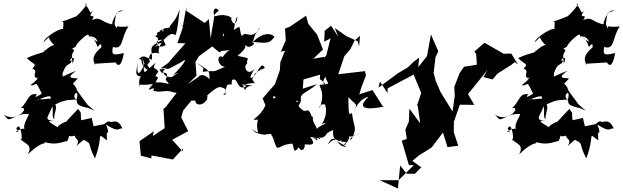

<svg xmlns="http://www.w3.org/2000/svg" viewBox="-68 -825 3584 1104"><path d="M325 -123C353 -143 265 -113 264 -93C217 -122 185 -136 263 -127C160 -136 220 -146 244 -250C214 -274 159 -232 147 -272C163 -212 230 -273 140 -247C222 -280 246 -290 204 -209C259 -247 220 -152 244 -140C241 -172 264 -208 249 -224C315 -257 331 -248 373 -253C333 -269 395 -332 371 -247C383 -247 351 -222 431 -206C436 -195 400 -225 476 -188L434 -224L376 -303C358 -363 331 -323 379 -373C366 -379 297 -367 370 -418C272 -381 298 -375 291 -401C316 -473 328 -440 346 -476C309 -470 379 -526 349 -460C343 -512 343 -507 357 -532C363 -533 354 -540 342 -550C350 -552 336 -537 368 -557C363 -567 439 -642 442 -623C439 -603 474 -634 494 -584C435 -616 468 -627 494 -555C494 -555 519 -592 514 -552C422 -478 507 -439 471 -458L597 -466C609 -443 631 -439 644 -520C586 -507 571 -505 581 -555C644 -535 626 -611 671 -673C590 -665 607 -686 603 -661C586 -692 590 -678 598 -736C590 -762 677 -765 625 -764C596 -759 561 -668 586 -684C513 -692 515 -735 460 -709C494 -757 421 -704 469 -766C444 -735 454 -768 422 -799C444 -822 423 -770 339 -704C416 -752 377 -712 405 -699C397 -764 388 -729 275 -697C317 -718 282 -654 300 -651C301 -682 183 -609 182 -582C241 -641 215 -608 211 -610C253 -529 266 -600 192 -535C149 -494 199 -516 188 -546C194 -515 167 -529 86 -491C133 -446 145 -463 118 -430C162 -417 97 -372 161 -394C160 -411 99 -376 156 -377C98 -358 195 -402 107 -335C149 -328 129 -377 172 -287C161 -278 117 -252 145 -283C91 -291 98 -246 51 -202C57 -206 91 -207 52 -169C-41 -123 -13 -137 -48 -166C22 -128 22 -175 98 -169C94 -146 43 -89 92 -64C78 -108 21 -69 23 -65C64 -71 0 -81 41 -99C69 -51 52 18 51 -35C54 4 128 -6 92 63C183 -26 202 10 187 -9C258 15 301 -15 312 -12C322 -14 323 -17 335 -66C298 -19 406 -52 361 -58C356 -17 400 -32 371 15C415 -27 425 -20 397 -29C474 9 426 -14 478 86C531 -54 480 -66 548 -17C543 -29 553 -83 533 -72C576 -31 538 -120 540 -110C620 -57 612 -92 636 -86C607 -153 574 -114 563 -126C547 -136 494 -75 559 -117L470 -99L459 -147L367 -126C338 -110 330 -148 369 -93C407 -146 395 -91 455 -143C386 -83 400 -152 396 -178L381 -199L276 -87Z M957 -704 984 -669 952 -577 998 -576 898 -462 847 -426 904 -430 977 -469C1009 -496 1005 -472 927 -392C972 -417 958 -404 917 -381C841 -386 892 -447 866 -402C825 -449 874 -423 892 -437C823 -376 920 -441 884 -366C925 -321 891 -357 826 -351C866 -412 798 -358 842 -412C830 -444 801 -417 827 -465C728 -375 775 -409 749 -495C779 -428 755 -428 794 -470C774 -529 831 -524 848 -517C827 -547 886 -626 928 -633C892 -651 865 -656 825 -616C870 -581 885 -638 934 -628C943 -601 955 -667 965 -772C948 -722 939 -712 908 -674C917 -657 870 -674 848 -642C818 -628 848 -658 838 -562C807 -553 812 -545 846 -575C902 -580 849 -665 871 -659C874 -611 866 -597 885 -568C843 -531 803 -600 866 -596C772 -548 812 -547 805 -481C754 -506 759 -507 728 -485C767 -489 716 -454 803 -409C775 -473 778 -433 768 -474C742 -399 714 -371 724 -465C715 -407 706 -391 739 -385C756 -389 719 -383 737 -323C722 -353 727 -328 811 -342C750 -270 836 -345 813 -304C851 -288 887 -312 926 -295L948 -291L882 -206L872 -200L879 -88L811 -43L816 -70L734 -13L742 70L802 86L803 69L926 92L985 28L981 44L922 -21L1014 -71L974 -150L985 -189L1032 -246L1127 -252C1094 -278 1098 -232 1054 -256C1050 -199 1134 -225 1124 -281C1104 -253 1175 -332 1200 -324C1271 -309 1187 -266 1230 -283C1247 -307 1208 -251 1238 -336C1266 -347 1263 -323 1266 -365C1305 -385 1290 -296 1350 -330C1293 -355 1314 -337 1386 -334C1320 -327 1353 -274 1330 -336C1418 -364 1404 -324 1382 -371C1423 -426 1435 -473 1455 -434C1380 -407 1391 -380 1402 -392C1346 -351 1381 -402 1408 -453C1371 -371 1321 -432 1353 -460C1347 -496 1387 -485 1298 -504C1352 -549 1337 -552 1346 -567C1358 -535 1422 -582 1374 -585C1471 -576 1480 -573 1510 -613C1489 -639 1432 -639 1372 -568C1402 -597 1380 -613 1424 -659L1425 -666C1381 -584 1343 -657 1323 -616C1301 -661 1326 -689 1278 -653C1275 -646 1286 -722 1297 -731C1295 -679 1270 -678 1260 -719C1277 -713 1243 -753 1170 -732C1152 -742 1159 -799 1190 -765L1166 -742L1143 -604L1133 -715L1109 -693L1003 -763L1004 -786L983 -673ZM1062 -390 1056 -468 1075 -501 1210 -600 1227 -692C1165 -597 1239 -619 1217 -657C1229 -600 1216 -622 1127 -580C1210 -508 1194 -523 1203 -532C1296 -536 1255 -562 1213 -497C1176 -518 1180 -443 1226 -441C1131 -399 1186 -425 1098 -412C1100 -446 1118 -418 1062 -465C1136 -415 1136 -428 1137 -364C1159 -349 1101 -420 1072 -382L1012 -341Z M1988 -588 1924 -617 1857 -664 1877 -613 1836 -677 1799 -648 1796 -585 1833 -605 1808 -506 1778 -476 1771 -370C1842 -321 1763 -332 1804 -384C1809 -339 1851 -346 1769 -337C1774 -312 1801 -287 1770 -203C1762 -247 1849 -207 1798 -232C1831 -150 1758 -91 1792 -116C1841 -119 1730 -99 1750 -59C1769 -107 1714 -108 1736 -174C1723 -115 1724 -198 1695 -190C1674 -172 1629 -236 1637 -247C1656 -236 1663 -260 1560 -194C1587 -194 1595 -204 1541 -154C1551 -143 1561 -151 1560 -162C1560 -183 1630 -152 1663 -247C1653 -291 1693 -287 1754 -341L1673 -315L1677 -368L1781 -398L1795 -498L1733 -487L1789 -540L1756 -625L1704 -689L1692 -735L1598 -671L1571 -661L1575 -593L1547 -528L1610 -540L1653 -583L1569 -529L1544 -467L1541 -421L1513 -341L1442 -259L1460 -216C1546 -257 1497 -213 1503 -271C1530 -274 1515 -246 1472 -266C1454 -173 1400 -151 1390 -136C1467 -137 1385 -148 1415 -137C1396 -57 1447 -50 1379 -80C1383 -91 1379 -57 1456 -50C1453 -54 1541 -60 1564 -58C1459 -60 1489 -69 1504 -27C1533 66 1520 7 1611 1C1623 -2 1613 76 1649 22C1680 74 1699 -21 1671 9C1676 -6 1770 33 1715 -38C1797 -18 1806 -46 1814 -64C1770 -53 1767 11 1759 -53C1749 15 1768 -32 1728 -27C1828 -39 1780 -50 1848 -78C1839 -9 1887 -11 1922 19C1859 19 1881 -63 1816 7C1853 -69 1874 9 1897 -22C1881 6 1927 -27 1921 6C1876 6 1953 11 1939 -64C1930 -12 1983 -60 1998 -56C1959 -49 1925 -8 1955 -27C1988 -99 1967 -81 1956 -175C1936 -161 1937 -168 1935 -267C1985 -211 1986 -242 1969 -176C1976 -229 2026 -267 2051 -268C1984 -206 2025 -188 2144 -213L2133 -214L2074 -307L1998 -283L2011 -326L2036 -390L2031 -416L1877 -398L1912 -502L1947 -543L1971 -592L2002 -619L1997 -560Z M2670 -513 2674 -453 2600 -441 2575 -405 2544 -325 2547 -273 2534 -184 2465 -296 2438 -359 2424 -410 2423 -385 2436 -495 2452 -530 2410 -627 2387 -502 2337 -439 2342 -494 2307 -467 2278 -438 2219 -403 2108 -321 2117 -356 2160 -290 2161 -317 2314 -398 2311 -395 2354 -290 2329 -216 2334 -218 2348 -116 2286 -200 2283 -126 2263 -80 2271 -26 2242 -16 2283 124 2311 125 2224 211H2115L2220 259L2233 126L2270 174H2318L2354 137L2303 100L2339 70L2414 23L2479 -63L2505 21L2567 13L2541 -66L2542 -125L2576 -223L2659 -222L2623 -284C2660 -331 2699 -376 2735 -424L2712 -382L2764 -368L2793 -402L2872 -452L2892 -468L2910 -455L2872 -517L2828 -516L2718 -579L2660 -529Z M3150 -123C3178 -143 3090 -113 3089 -93C3042 -122 3010 -136 3088 -127C2985 -136 3045 -146 3069 -250C3039 -274 2984 -232 2972 -272C2988 -212 3055 -273 2965 -247C3047 -280 3071 -290 3029 -209C3084 -247 3045 -152 3069 -140C3066 -172 3089 -208 3074 -224C3140 -257 3156 -248 3198 -253C3158 -269 3220 -332 3196 -247C3208 -247 3176 -222 3256 -206C3261 -195 3225 -225 3301 -188L3259 -224L3201 -303C3183 -363 3156 -323 3204 -373C3191 -379 3122 -367 3195 -418C3097 -381 3123 -375 3116 -401C3141 -473 3153 -440 3171 -476C3134 -470 3204 -526 3174 -460C3168 -512 3168 -507 3182 -532C3188 -533 3179 -540 3167 -550C3175 -552 3161 -537 3193 -557C3188 -567 3264 -642 3267 -623C3264 -603 3299 -634 3319 -584C3260 -616 3293 -627 3319 -555C3319 -555 3344 -592 3339 -552C3247 -478 3332 -439 3296 -458L3422 -466C3434 -443 3456 -439 3469 -520C3411 -507 3396 -505 3406 -555C3469 -535 3451 -611 3496 -673C3415 -665 3432 -686 3428 -661C3411 -692 3415 -678 3423 -736C3415 -762 3502 -765 3450 -764C3421 -759 3386 -668 3411 -684C3338 -692 3340 -735 3285 -709C3319 -757 3246 -704 3294 -766C3269 -735 3279 -768 3247 -799C3269 -822 3248 -770 3164 -704C3241 -752 3202 -712 3230 -699C3222 -764 3213 -729 3100 -697C3142 -718 3107 -654 3125 -651C3126 -682 3008 -609 3007 -582C3066 -641 3040 -608 3036 -610C3078 -529 3091 -600 3017 -535C2974 -494 3024 -516 3013 -546C3019 -515 2992 -529 2911 -491C2958 -446 2970 -463 2943 -430C2987 -417 2922 -372 2986 -394C2985 -411 2924 -376 2981 -377C2923 -358 3020 -402 2932 -335C2974 -328 2954 -377 2997 -287C2986 -278 2942 -252 2970 -283C2916 -291 2923 -246 2876 -202C2882 -206 2916 -207 2877 -169C2784 -123 2812 -137 2777 -166C2847 -128 2847 -175 2923 -169C2919 -146 2868 -89 2917 -64C2903 -108 2846 -69 2848 -65C2889 -71 2825 -81 2866 -99C2894 -51 2877 18 2876 -35C2879 4 2953 -6 2917 63C3008 -26 3027 10 3012 -9C3083 15 3126 -15 3137 -12C3147 -14 3148 -17 3160 -66C3123 -19 3231 -52 3186 -58C3181 -17 3225 -32 3196 15C3240 -27 3250 -20 3222 -29C3299 9 3251 -14 3303 86C3356 -54 3305 -66 3373 -17C3368 -29 3378 -83 3358 -72C3401 -31 3363 -120 3365 -110C3445 -57 3437 -92 3461 -86C3432 -153 3399 -114 3388 -126C3372 -136 3319 -75 3384 -117L3295 -99L3284 -147L3192 -126C3163 -110 3155 -148 3194 -93C3232 -146 3220 -91 3280 -143C3211 -83 3225 -152 3221 -178L3206 -199L3101 -87Z"/></svg>

Font: Hussar Lance
Style: ExBdObl
Weight: 700
Foundry: Cannot Into Space Fonts, PlusOne Fonts
Version: Version 2.270